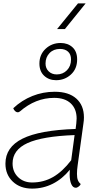

<svg xmlns="http://www.w3.org/2000/svg" viewBox="-20 -1100 598 1130"><path d="M437 -127Q433 -100 433 -77Q433 -54 438 -40.5Q443 -27 455 -17Q453 -10 443.5 -2.5Q434 5 426 5Q409 5 399.5 -16.5Q390 -38 390 -74Q390 -92 391 -101Q347 -47 290.5 -18.5Q234 10 169 10Q99 10 55.5 -31Q12 -72 12 -137Q12 -234 112.5 -284Q213 -334 425 -341L429 -373Q431 -393 431 -402Q431 -459 396.5 -491.5Q362 -524 299 -524Q189 -524 97 -444Q90 -439 85 -439Q77 -439 69.5 -445.5Q62 -452 58 -463Q108 -510 170.5 -535Q233 -560 302 -560Q384 -560 429 -520Q474 -480 474 -409Q474 -391 471 -373ZM399 -157 419 -305Q230 -298 142 -258Q54 -218 54 -138Q54 -89 86.5 -57.5Q119 -26 169 -26Q236 -26 292 -58Q348 -90 399 -157ZM212 -726Q212 -779 248.5 -813Q285 -847 337 -847Q379 -847 406.5 -822Q434 -797 434 -750Q434 -695 397.5 -661.5Q361 -628 310 -628Q268 -628 240 -654Q212 -680 212 -726ZM398 -750Q398 -780 380.5 -796Q363 -812 333 -812Q295 -812 271.5 -787.5Q248 -763 248 -726Q248 -698 266.5 -680Q285 -662 314 -662Q350 -662 374 -686.5Q398 -711 398 -750ZM439 -1080H484L362 -929H316Z"/></svg>

Font: Krub ExtraLight
Style: Italic
Weight: 275
Italic angle: -8°
Designer: Ekaluck Peanpanawate
Foundry: Cadson Demak Co.,Ltd.
Version: Version 1.000; ttfautohint (v1.6)